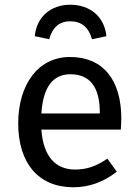

<svg xmlns="http://www.w3.org/2000/svg" viewBox="-20 -780 585 812"><path d="M277 -760C196 -760 135 -710 127 -627L188 -614C202 -665 232 -690 277 -690C324 -690 355 -665 369 -614L430 -627C422 -710 360 -760 277 -760ZM493 -279C493 -442 416 -539 276 -539C141 -539 57 -422 57 -258C57 -90 143 12 290 12C357 12 418 -10 474 -54L434 -109C387 -77 348 -63 297 -63C217 -63 163 -116 155 -232H491C492 -248 493 -264 493 -279ZM402 -300H155C162 -411 203 -466 278 -466C361 -466 402 -410 402 -306Z"/></svg>

Font: Fira Sans
Style: Regular
Weight: 400
Designer: Carrois Corporate & Edenspiekermann AG
Foundry: Carrois Corporate GbR & Edenspiekermann AG
Version: Version 4.203